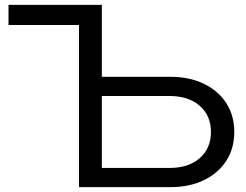

<svg xmlns="http://www.w3.org/2000/svg" viewBox="-20 -770 1011 790"><path d="M345 -454H681Q760 -454 819.5 -425Q879 -396 911.5 -345Q944 -294 944 -227Q944 -160 911.5 -109Q879 -58 819.5 -29Q760 0 681 0H305V-709L348 -667H15V-750H399V-36L357 -79H678Q756 -79 802 -119.5Q848 -160 848 -227Q848 -294 802 -334.5Q756 -375 678 -375H345Z"/></svg>

Font: Unbounded Light
Style: Regular
Weight: 300
Designer: Luke Prowse, Jean-Baptiste Morizot, Fátima Lázaro, Florian Runge
Foundry: NaN
Version: Version 1.700